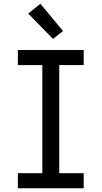

<svg xmlns="http://www.w3.org/2000/svg" viewBox="-20 -1001 540 1021"><path d="M75 0V-80H205V-655H75V-735H425V-655H295V-80H425V0ZM262 -794 130 -929 195 -981 315 -836Z"/></svg>

Font: Iosevka Fixed Medium
Style: Regular
Weight: 500
Monospace: yes
Designer: Belleve Invis
Foundry: Belleve Invis
Version: Version 32.3.0